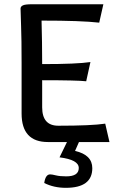

<svg xmlns="http://www.w3.org/2000/svg" viewBox="-20 -671 550 907"><path d="M497.1 0H206.5Q82 0 82 -134.8V-375.5Q82 -486.8 79.6 -548.3Q77.1 -609.9 77.1 -630.4Q77.1 -640.1 87.9 -645.5Q98.6 -650.9 130.4 -650.9H468.3L448.7 -564Q364.3 -573.7 176.3 -573.7Q179.2 -470.7 179.2 -368.2Q344.2 -368.2 407.2 -377.9L387.2 -287.1Q344.2 -292 179.2 -292V-164.1Q179.2 -77.1 255.4 -77.1Q413.6 -77.1 477.1 -86.9ZM291 216.3Q233.9 216.3 189 193.4Q194.8 152.8 216.8 152.8Q225.6 152.8 244.4 157.5Q263.2 162.1 293 162.1Q352.1 162.1 352.1 122.6Q352.1 83.5 261.2 72.3L296.4 0H353L334.5 42Q416 60.5 416 123.5Q416 216.3 291 216.3Z"/></svg>

Font: Bainsley
Style: Regular
Weight: 400
Designer: Paul James MIller
Foundry: High-Logic / Made with FontCreator
Version: Version 1.411;March 28, 2021;FontCreator 13.0.0.2683 64-bit